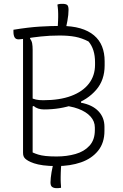

<svg xmlns="http://www.w3.org/2000/svg" viewBox="-20 -855 640 1000"><path d="M337 -804Q337 -792 335.5 -777Q334 -762 331 -746Q328 -730 324.5 -714Q321 -698 317 -685H277Q279 -696 280 -706.5Q281 -717 281.5 -727.5Q282 -738 282.5 -747.5Q283 -757 283 -766Q283 -775 283 -783Q283 -791 282.5 -799.5Q282 -808 281 -816Q280 -824 279 -831Q281 -832 282.5 -832.5Q284 -833 286.5 -833.5Q289 -834 292 -834.5Q295 -835 298.5 -835Q302 -835 306 -835Q322 -835 329.5 -829.5Q337 -824 337 -804ZM243 95Q243 84 244.5 70.5Q246 57 248.5 41.5Q251 26 255 9Q259 -8 264 -25H303Q301 -12 299.5 -0.5Q298 11 297.5 22Q297 33 296.5 44Q296 55 296 67Q296 75 296 83Q296 91 296.5 98Q297 105 297.5 111.5Q298 118 298 123Q297 123 295 123.5Q293 124 291 124Q289 124 286.5 124.5Q284 125 281 125Q278 125 275 125Q261 125 252 119Q243 113 243 95ZM275 10Q234 10 205 6Q176 2 157 -4.5Q138 -11 127 -17.5Q116 -24 111 -29Q105 -35 102.5 -42Q100 -49 100 -60Q100 -138 100 -214.5Q100 -291 100 -368Q100 -445 100 -523.5Q100 -602 100 -684H150L136 -654Q145 -643 147.5 -629Q150 -615 150 -597Q150 -532 150 -466.5Q150 -401 150 -334.5Q150 -268 150 -199.5Q150 -131 150 -61Q163 -55 179 -50Q195 -45 218 -42.5Q241 -40 275 -40Q328 -40 373.5 -53Q419 -66 446.5 -96.5Q474 -127 474 -177V-191Q474 -223 451.5 -248Q429 -273 387.5 -288.5Q346 -304 288 -307H140V-321L402 -334V-320Q461 -309 492.5 -276Q524 -243 524 -195V-173Q524 -111 491 -70Q458 -29 402 -9.5Q346 10 275 10ZM50 -700Q129 -713 188 -716.5Q247 -720 296 -720Q355 -720 398 -707.5Q441 -695 469.5 -671Q498 -647 511.5 -613Q525 -579 525 -536V-514Q525 -438 481 -387Q437 -336 365.5 -310.5Q294 -285 209 -285Q193 -285 179 -289.5Q165 -294 156 -303L138 -296V-347Q152 -340 167 -336.5Q182 -333 205 -333Q291 -333 351 -355.5Q411 -378 443 -419.5Q475 -461 475 -518V-530Q475 -565 466.5 -592Q458 -619 441 -639Q406 -657 371.5 -663.5Q337 -670 290 -670Q238 -670 193 -665Q148 -660 117.5 -655Q87 -650 77 -650Q62 -650 56 -660.5Q50 -671 50 -690Q50 -692 50 -695Q50 -698 50 -700Z"/></svg>

Font: Recursive Monospace Casual Light
Style: Regular
Weight: 300
Version: Version 1.047